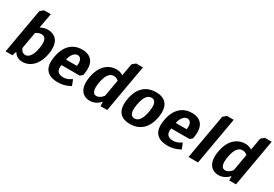

<svg xmlns="http://www.w3.org/2000/svg" viewBox="34 -1572 3500 2454"><g transform="rotate(30 1784.0 -345.0)"><path d="M253 -390C253 -390 289 -420 334 -420C389 -420 422 -380 399 -250C377 -125 329 -85 284 -85C229 -85 210 -145 210 -145ZM208 -700 161 -660 45 0H145L165 -60H170C170 -60 203 10 293 10C408 10 508 -75 539 -250C569 -425 499 -510 374 -510C314 -510 269 -480 269 -480L308 -700Z M869 -420C909 -420 942 -380 927 -295H767C782 -380 829 -420 869 -420ZM823 10C923 10 1002 -40 1002 -40L971 -120H961C961 -120 914 -80 849 -80C769 -80 736 -120 751 -205H1021L1056 -235L1060 -260C1089 -425 1019 -510 884 -510C749 -510 649 -425 619 -250C588 -75 658 10 823 10Z M1430 -145C1430 -145 1389 -85 1334 -85C1289 -85 1257 -125 1279 -250C1302 -380 1349 -420 1404 -420C1449 -420 1473 -390 1473 -390ZM1668 -700H1568L1521 -660L1489 -480C1489 -480 1454 -510 1394 -510C1269 -510 1169 -425 1139 -250C1108 -75 1178 10 1293 10C1383 10 1440 -60 1440 -60H1445V0H1545Z M2019 -250C1996 -120 1949 -80 1899 -80C1849 -80 1816 -120 1839 -250C1862 -380 1909 -420 1959 -420C2009 -420 2042 -380 2019 -250ZM2159 -250C2189 -425 2119 -510 1974 -510C1829 -510 1729 -425 1699 -250C1668 -75 1738 10 1883 10C2028 10 2128 -75 2159 -250Z M2489 -420C2529 -420 2562 -380 2547 -295H2387C2402 -380 2449 -420 2489 -420ZM2443 10C2543 10 2622 -40 2622 -40L2591 -120H2581C2581 -120 2534 -80 2469 -80C2389 -80 2356 -120 2371 -205H2641L2676 -235L2680 -260C2709 -425 2639 -510 2504 -510C2369 -510 2269 -425 2239 -250C2208 -75 2278 10 2443 10Z M2745 0H2885L3008 -700H2908L2861 -660Z M3330 -145C3330 -145 3289 -85 3234 -85C3189 -85 3157 -125 3179 -250C3202 -380 3249 -420 3304 -420C3349 -420 3373 -390 3373 -390ZM3568 -700H3468L3421 -660L3389 -480C3389 -480 3354 -510 3294 -510C3169 -510 3069 -425 3039 -250C3008 -75 3078 10 3193 10C3283 10 3340 -60 3340 -60H3345V0H3445Z"/></g></svg>

Font: Scada
Style: Bold Italic
Weight: 700
Designer: Jovanny Lemonad
Foundry: Jovanny Lemonad
Version: Version 3.005